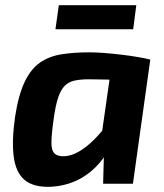

<svg xmlns="http://www.w3.org/2000/svg" viewBox="-20 -709 633 741"><path d="M324 -507Q350 -507 382.5 -504.5Q415 -502 448.5 -498Q482 -494 511.5 -489Q541 -484 560 -479L460 -400Q420 -401 386.5 -402Q353 -403 324 -403Q291 -403 268 -398Q245 -393 230 -378Q215 -363 205 -334Q195 -305 188 -256Q179 -194 178.5 -161.5Q178 -129 190 -117Q202 -105 228 -106Q255 -107 284.5 -124Q314 -141 343.5 -170.5Q373 -200 400 -237L425 -189Q405 -130 368.5 -85.5Q332 -41 283 -16Q234 9 174 12Q109 14 75 -14.5Q41 -43 33 -104Q25 -165 38 -257Q51 -342 75 -392.5Q99 -443 134.5 -467.5Q170 -492 217.5 -499.5Q265 -507 324 -507ZM415 -488 560 -479 493 0H378L381 -112L363 -124ZM506 -689 494 -596H194L207 -689Z"/></svg>

Font: Exo 2
Style: Bold Italic
Weight: 700
Italic angle: -8°
Designer: Natanael Gama
Foundry: Natanael Gama
Version: Version 2.010